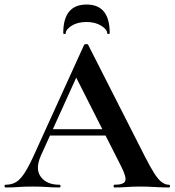

<svg xmlns="http://www.w3.org/2000/svg" viewBox="-28 -827 770 847"><path d="M171 -229 186 -257H474L481 -229ZM717 -12Q722 -12 722 -6Q722 0 717 0Q687 0 654.5 -2Q622 -4 592 -4Q558 -4 533 -2Q508 0 477 0Q473 0 473 -6Q473 -12 477 -12Q518 -12 524.5 -28.5Q531 -45 506 -94L303 -495L352 -581L153 -142Q126 -82 152 -47Q178 -12 234 -12Q239 -12 239 -6Q239 0 234 0Q204 0 179 -2Q154 -4 116 -4Q77 -4 53.5 -2Q30 0 -4 0Q-8 0 -8 -6Q-8 -12 -4 -12Q23 -12 42.5 -23.5Q62 -35 81.5 -65.5Q101 -96 126 -152L343 -629Q344 -632 352 -632.5Q360 -633 361 -629L611 -137Q635 -90 652.5 -62.5Q670 -35 685.5 -23.5Q701 -12 717 -12ZM262 -680Q262 -677 256.5 -677Q251 -677 251 -681Q251 -807 354 -807Q456 -807 456 -681Q456 -677 450.5 -677Q445 -677 445 -680Q445 -697 418.5 -713.5Q392 -730 354 -730Q314 -730 288 -713.5Q262 -697 262 -680Z"/></svg>

Font: Cormorant Garamond Light
Style: Regular
Weight: 300
Designer: Christian Thalmann (Catharsis Fonts)
Foundry: Catharsis Fonts
Version: Version 4.001